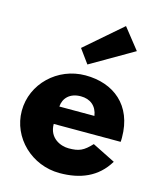

<svg xmlns="http://www.w3.org/2000/svg" viewBox="-125 -928 853 1031"><g transform="rotate(15 301.5 -412.5)"><path d="M243 -664 299 -587 537 -725 446 -840ZM579 -232C580 -238 580 -249 580 -256C580 -436 461 -528 305 -528C150 -528 23 -406 23 -256C23 -107 150 15 305 15C419 15 513 -22 571 -119L443 -183C400 -137 375 -126 318 -126C273 -126 207 -153 207 -232ZM212 -330C215 -377 249 -413 310 -413C362 -413 399 -384 407 -330Z"/></g></svg>

Font: Hussar Techniczny
Style: Bold 
Weight: 700
Foundry: Cannot Into Space Fonts
Version: Version 0.77